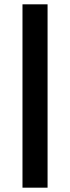

<svg xmlns="http://www.w3.org/2000/svg" viewBox="-20 -770 324 888"><path d="M84 -750H200V98H84Z"/></svg>

Font: Unbounded
Style: Regular
Weight: 400
Designer: Luke Prowse, Jean-Baptiste Morizot, Fátima Lázaro, Florian Runge
Foundry: NaN
Version: Version 1.701;gftools[0.9.28.dev5+ged2979d]